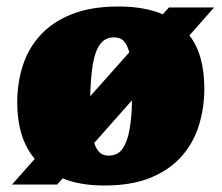

<svg xmlns="http://www.w3.org/2000/svg" viewBox="-20 -554 682 591"><path d="M17 14 87 -65Q59 -98 46 -142Q33 -186 33 -238Q33 -298 50 -351.5Q67 -405 104.5 -446Q142 -487 201.5 -510.5Q261 -534 345 -534Q385 -534 419 -528Q453 -522 481 -510L500 -531H639L563 -445Q587 -414 598 -372.5Q609 -331 609 -281Q609 -224 593 -170.5Q577 -117 541 -75Q505 -33 446 -8Q387 17 301 17Q264 17 231.5 11.5Q199 6 173 -5L156 14ZM314 -75Q343 -75 357.5 -96.5Q372 -118 378.5 -154Q385 -190 386 -232Q386 -236 386 -239Q386 -242 386 -245L270 -114Q276 -95 286.5 -85Q297 -75 314 -75ZM258 -258 378 -393Q372 -415 361.5 -427Q351 -439 330 -439Q315 -439 302.5 -431.5Q290 -424 280.5 -405.5Q271 -387 265.5 -354Q260 -321 258 -270Q258 -267 258 -264.5Q258 -262 258 -258Z"/></svg>

Font: Literata Black
Style: Italic
Weight: 900
Italic angle: -2°
Designer: Latin by Veronika Burian and Jose Scaglione. Greek by Irene Vlachou. Cyrillic by Vera Evstafieva
Foundry: TypeTogether
Version: Version 3.002